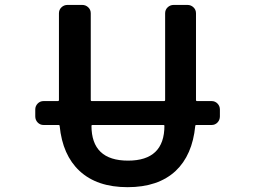

<svg xmlns="http://www.w3.org/2000/svg" viewBox="-20 -775 1040 784"><path d="M304.7 -77.1Q235.4 -141.6 223.6 -260.7Q223.6 -264.6 218.8 -264.6H158.2Q143.6 -264.6 133.8 -274.9Q124 -285.2 124 -299.8V-328.1Q124 -341.8 133.8 -352.1Q143.6 -362.3 158.2 -362.3H216.8Q220.7 -362.3 220.7 -367.2V-720.7Q220.7 -735.4 231 -745.1Q241.2 -754.9 255.9 -754.9H315.4Q330.1 -754.9 340.3 -745.1Q350.6 -735.4 350.6 -720.7V-367.2Q350.6 -362.3 354.5 -362.3H650.4Q654.3 -362.3 654.3 -367.2V-720.7Q654.3 -735.4 664.6 -745.1Q674.8 -754.9 689.5 -754.9H745.1Q759.8 -754.9 770 -745.1Q780.3 -735.4 780.3 -720.7V-367.2Q780.3 -362.3 784.2 -362.3H843.8Q858.4 -362.3 868.2 -352.1Q877.9 -341.8 877.9 -328.1V-299.8Q877.9 -285.2 868.2 -274.9Q858.4 -264.6 843.8 -264.6H782.2Q777.3 -264.6 777.3 -260.7Q765.6 -141.6 697.3 -77.1Q626 -10.7 501 -10.7Q376 -10.7 304.7 -77.1ZM357.4 -264.6Q353.5 -264.6 353.5 -261.7Q353.5 -119.1 502.9 -119.1Q651.4 -119.1 651.4 -261.7Q651.4 -264.6 647.5 -264.6Z"/></svg>

Font: Rounded-L Mgen+ 1m medium
Style: Regular
Weight: 500
Designer: [Source Han Sans]
Ryoko NISHIZUKA  (kana & ideographs); Paul D. Hunt (Latin, Greek & Cyrillic); Wenlong ZHANG  (bopomofo
Version: Version 1.059.20150602